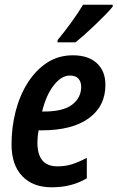

<svg xmlns="http://www.w3.org/2000/svg" viewBox="-20 -786 499 816"><path d="M199 10Q120 10 74.5 -37.5Q29 -85 29 -172Q29 -245 46.5 -313Q64 -381 98 -434.5Q132 -488 180 -519.5Q228 -551 290 -551Q355 -551 391.5 -517.5Q428 -484 428 -425Q428 -335 357.5 -283.5Q287 -232 156 -232H144Q139 -206 139 -180Q139 -79 224 -79Q257 -79 284.5 -87.5Q312 -96 349 -115V-28Q314 -8 278 1Q242 10 199 10ZM166 -312Q249 -312 287 -341.5Q325 -371 325 -417Q325 -439 313 -452Q301 -465 277 -465Q241 -465 208.5 -423.5Q176 -382 159 -312ZM225 -616Q255 -652 283.5 -691.5Q312 -731 333 -766H459V-758Q448 -744 428 -723.5Q408 -703 384 -680Q360 -657 338 -637.5Q316 -618 301 -606H224Z"/></svg>

Font: Noto Sans Condensed SemiBold
Style: Italic
Weight: 600
Width: 3
Italic angle: -12°
Designer: Monotype Design Team
Foundry: Monotype Imaging Inc.
Version: Version 2.013; ttfautohint (v1.8.4.7-5d5b)